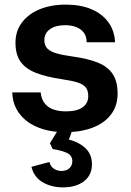

<svg xmlns="http://www.w3.org/2000/svg" viewBox="-20 -562 565 831"><path d="M262 10Q209 10 167.5 -2.5Q126 -15 96.5 -37.5Q67 -60 50.5 -91.5Q34 -123 33 -162H156Q159 -133 173 -115Q187 -97 210.5 -88.5Q234 -80 265 -80Q313 -80 337.5 -97.5Q362 -115 362 -146Q362 -171 350.5 -184.5Q339 -198 314.5 -205.5Q290 -213 249 -219Q181 -229 136 -246.5Q91 -264 69 -295Q47 -326 47 -377Q47 -427 74.5 -464Q102 -501 151 -521.5Q200 -542 265 -542Q329 -542 376 -522Q423 -502 449.5 -465Q476 -428 478 -379H355Q355 -405 342.5 -421Q330 -437 309.5 -445Q289 -453 262 -453Q220 -453 196 -435.5Q172 -418 172 -388Q172 -366 184.5 -352.5Q197 -339 225 -331Q253 -323 297 -317Q361 -308 403.5 -291Q446 -274 467.5 -242Q489 -210 489 -157Q489 -104 460.5 -66.5Q432 -29 381 -9.5Q330 10 262 10ZM252 249Q203 249 165 227Q127 205 116 160L194 139Q198 157 211.5 167Q225 177 245 178Q268 178 280.5 166Q293 154 293 136Q293 112 272 101Q251 90 208 83L196 58L242 -17H300L278 42Q324 54 351 80.5Q378 107 378 149Q378 196 343.5 222.5Q309 249 252 249Z"/></svg>

Font: Mona Sans ExtraLight SemiBold
Style: Regular
Weight: 600
Version: Version 2.000